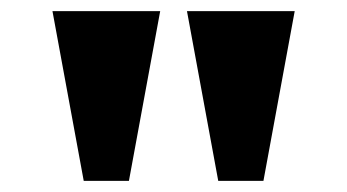

<svg xmlns="http://www.w3.org/2000/svg" viewBox="-20 -734 622 344"><path d="M211 -410 267 -714H74L130 -410ZM452 -410 508 -714H315L371 -410Z"/></svg>

Font: UArctic Serif Black
Style: Regular
Weight: 900
Designer: Customization by Puisto advertising & original work Monotype Design Team
Foundry: Monotype Imaging Inc.
Version: Version 2.004